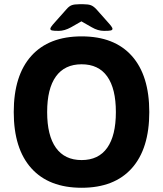

<svg xmlns="http://www.w3.org/2000/svg" viewBox="-20 -880 771 908"><path d="M45 -350Q45 -523 128 -615.5Q211 -708 366 -708Q521 -708 603.5 -615.5Q686 -523 686 -350Q686 -177 603.5 -84.5Q521 8 366 8Q211 8 128 -84.5Q45 -177 45 -350ZM528 -350Q528 -461 487 -518.5Q446 -576 366 -576Q286 -576 244.5 -518.5Q203 -461 203 -350Q203 -239 244.5 -181Q286 -123 366 -123Q446 -123 487 -181Q528 -239 528 -350ZM218 -744Q218 -751 239 -774L295 -837Q307 -851 319.5 -855.5Q332 -860 355 -860H375Q398 -860 410.5 -855Q423 -850 436 -836L491 -774Q512 -751 512 -744Q512 -738 504 -736Q496 -734 472 -734Q443 -734 414 -751L365 -779L316 -751Q285 -734 258 -734Q234 -734 226 -736Q218 -738 218 -744Z"/></svg>

Font: Asap-Bold
Style: Bold
Weight: 700
Designer: Pablo Cosgaya
Foundry: Omnibus-Type
Version: Version 2.000; ttfautohint (v1.8)